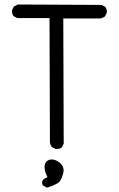

<svg xmlns="http://www.w3.org/2000/svg" viewBox="-20 -724 540 871"><path d="M267.1 59.6Q268.6 53.7 268.6 48.8Q268.6 34.7 259.3 22.9Q245.6 6.3 226.6 1Q220.2 -0.5 214.4 -0.5Q200.2 -0.5 190.9 8.8Q182.1 17.6 182.1 34.4Q182.1 51.3 192.4 73.2L195.3 80.1L188 83Q175.8 87.4 171.4 99.6Q170.9 101.6 170.9 104.5Q170.9 111.8 174.8 117.2L192.4 127L199.2 125.5Q242.7 110.8 252 97.7Q261.7 83 267.1 59.6ZM236.8 -47.9Q251.5 -47.9 260.7 -55.7L269 -72.3L267.1 -640.1H432.1Q444.8 -641.6 456.1 -649.4L464.4 -666Q464.8 -668 464.8 -669.9Q464.8 -684.1 457 -693.4L440.4 -701.7L60.5 -703.6L42.5 -693.8L34.7 -677.7Q34.2 -675.8 34.2 -673.8Q34.2 -659.7 42 -650.4L58.6 -642.1H204.6L206.5 -78.6Q208 -65.9 215.8 -56.6L232.4 -48.3Q234.9 -47.9 236.8 -47.9Z"/></svg>

Font: Bakudai
Style: ExtraLight
Weight: 200
Version: Version 1.48